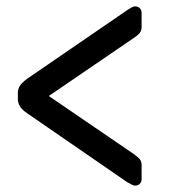

<svg xmlns="http://www.w3.org/2000/svg" viewBox="-20 -607 532 602"><path d="M404 -25Q398 -25 391.5 -29Q385 -33 380 -35L65 -252Q50 -262 43 -273Q36 -284 36 -297V-315Q36 -329 43 -339Q50 -349 65 -360L380 -576Q385 -579 391.5 -583Q398 -587 404 -587Q412 -587 418 -581.5Q424 -576 424 -566V-522Q424 -511 418 -503.5Q412 -496 401 -489L133 -306L401 -123Q412 -115 418 -108Q424 -101 424 -90V-45Q424 -36 418 -30.5Q412 -25 404 -25Z"/></svg>

Font: DVN-Rubik
Style: Regular
Weight: 400
Designer: Hubert and Fischer
Foundry: Hubert & Fischer
Version: Version 2.102